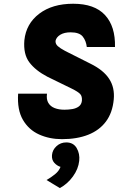

<svg xmlns="http://www.w3.org/2000/svg" viewBox="-20 -708 650 1001"><path d="M303 17.5Q238 17.5 184 -6.8Q130 -31 99.5 -83.2Q69 -135.5 74.5 -219.5H225Q221 -190 232 -171.5Q243 -153 265 -144.5Q287 -136 315.5 -136Q338 -136 357.8 -139.5Q377.5 -143 391 -153Q404.5 -163 407 -182.5Q409 -206 398 -217.8Q387 -229.5 356 -245L227 -308Q165 -340.5 133 -383Q101 -425.5 107 -498Q116 -584.5 184.5 -636.5Q253 -688.5 361.5 -688.5Q473 -688.5 527.5 -629.5Q582 -570.5 579.5 -463H432.5Q429 -495 411.5 -517.2Q394 -539.5 348 -539.5Q315 -539.5 294.2 -526.8Q273.5 -514 269.5 -495Q268.5 -479 281.2 -467.5Q294 -456 319.5 -442.5L452.5 -375.5Q519.5 -342.5 549.2 -296.8Q579 -251 573 -189Q566.5 -120 532.2 -74.2Q498 -28.5 439.8 -5.5Q381.5 17.5 303 17.5ZM292 272.5 222.5 230.5Q246.5 217 267 200.2Q287.5 183.5 295.5 162Q276.5 156 262.8 140.5Q249 125 251 100.5Q253.5 73 274.8 53.8Q296 34.5 325.5 34.5Q362.5 34.5 379.8 64Q397 93.5 393 130.5Q388.5 173 360.2 212Q332 251 292 272.5Z"/></svg>

Font: Karla ExtraBold
Style: Italic
Weight: 800
Italic angle: -8°
Designer: Jonathan Pinhorn
Version: Version 2.004;gftools[0.9.33]